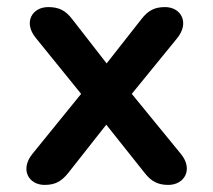

<svg xmlns="http://www.w3.org/2000/svg" viewBox="-20 -517 600 542"><path d="M106 5C137 5 154 -6 172 -28L280 -165L389 -28C407 -5 426 5 455 5C501 5 526 -39 491 -82L352 -252L480 -409C516 -453 491 -497 446 -497C416 -497 398 -487 380 -464L281 -338L183 -464C165 -487 147 -497 116 -497C71 -497 45 -454 81 -410L209 -252L71 -82C36 -38 61 5 106 5Z"/></svg>

Font: Nunito
Style: Bold
Weight: 700
Designer: Vernon Adams
Foundry: Vernon Adams
Version: Version 3.602